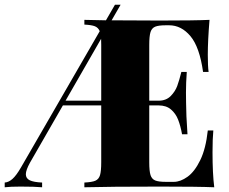

<svg xmlns="http://www.w3.org/2000/svg" viewBox="-37 -792 969 812"><path d="M869.1 0Q800.8 -2.9 640.1 -2.9Q426.8 -2.9 319.8 0V-20Q352.1 -21.5 366.5 -27.8Q380.9 -34.2 386 -51.3Q391.1 -68.4 391.1 -106V-346.2H229L89.8 -104Q72.3 -72.3 72.3 -55.2Q72.3 -37.6 88.9 -29.5Q105.5 -21.5 141.1 -20V0Q110.8 -2.9 49.8 -2.9Q6.8 -2.9 -17.1 0V-20Q-0.5 -21 15.6 -35.2Q31.7 -49.3 51.8 -84L384.8 -660.2Q378.4 -675.3 364.3 -680.9Q350.1 -686.5 319.8 -688V-708Q348.6 -707 411.1 -706.1L449.2 -772H473.1L435.1 -706.1Q515.6 -705.1 640.1 -705.1Q787.1 -705.1 849.1 -708Q841.8 -619.6 841.8 -560.1Q841.8 -511.7 845.2 -487.8H821.8Q807.1 -592.8 768.6 -638.9Q730 -685.1 678.2 -685.1H665Q633.8 -685.1 619.4 -679.2Q605 -673.3 599.6 -656.5Q594.2 -639.6 594.2 -602.1V-366.2H633.8Q665.5 -366.2 684.8 -385.7Q704.1 -405.3 712.6 -428.7Q721.2 -452.1 730 -487.8H752.9Q749.5 -441.9 749.5 -400.4L750 -356Q750 -309.1 755.9 -224.1H732.9Q726.6 -259.8 716.3 -285.9Q706.1 -312 686 -329.1Q666 -346.2 633.8 -346.2H594.2V-106Q594.2 -68.4 599.6 -51.5Q605 -34.7 619.4 -28.8Q633.8 -22.9 665 -22.9H698.2Q726.1 -22.9 756.1 -44.4Q786.1 -65.9 809.8 -114.5Q833.5 -163.1 841.8 -240.2H865.2Q861.8 -206.1 861.8 -147.9Q861.8 -58.1 869.1 0ZM391.1 -602.1Q391.1 -620.1 390.6 -627.9L240.2 -366.2H391.1Z"/></svg>

Font: TypoPRO Playfair Display
Style: Regular
Weight: 900
Designer: Claus Eggers Sørensen
Foundry: Claus Eggers Sørensen
Version: Version 1.004;PS 001.004;hotconv 1.0.70;makeotf.lib2.5.58329